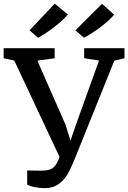

<svg xmlns="http://www.w3.org/2000/svg" viewBox="-26 -1003 691 1035"><path d="M120.6 -84Q150.9 -83 191.9 -83Q224.1 -83 241.9 -89.1Q259.8 -95.2 272 -110.8Q284.7 -127.4 294.9 -157.2L50.8 -676.8L-6.3 -689V-743.2H268.6V-689L175.3 -676.3L327.1 -331.1L354 -245.6L383.8 -332L507.8 -676.8L427.7 -689V-743.2H645V-689L590.3 -676.3L381.8 -158.2L373.5 -138.2Q352.1 -86.4 335.2 -59.1Q318.4 -31.7 290.5 -11.2Q260.7 11.2 214.8 11.2Q189 11.2 163.1 6.1Q137.2 1 120.6 -6.8ZM269 -983.4 339.8 -924.8Q310.1 -890.6 265.9 -856.7Q221.7 -822.8 179.7 -799.3L133.3 -839.4ZM523.9 -982.4 589.4 -923.8Q562.5 -892.6 515.9 -857.2Q469.2 -821.8 426.8 -799.3L380.4 -839.4Z"/></svg>

Font: Merriweather
Style: Regular
Weight: 400
Designer: Eben Sorkin
Foundry: Eben Sorkin
Version: Version 1.584; ttfautohint (v1.8.1)